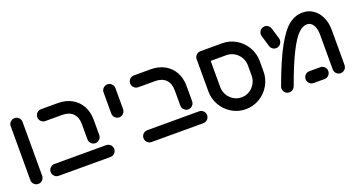

<svg xmlns="http://www.w3.org/2000/svg" viewBox="-39 -984 2686 1450"><g transform="rotate(-20 1303.5 -259.0)"><path d="M40 -42.6V-476.3Q40 -495.9 53.9 -509.8Q67.8 -523.7 87.4 -523.7Q100.4 -523.7 111.3 -517.4Q122.2 -511.1 128.7 -500.2Q135.2 -489.3 135.2 -476.3V-42.6Q135.2 -29.6 128.7 -18.7Q122.2 -7.8 111.3 -1.5Q100.4 4.8 87.4 4.8Q67.8 4.8 53.9 -9.1Q40 -23 40 -42.6Z M550.4 -184.4V-307Q550.4 -362.6 520.2 -393Q490 -423.3 434.8 -423.3H299.3Q286.3 -423.3 275.4 -429.6Q264.4 -435.9 258 -447Q251.5 -458.1 251.5 -471.1Q251.5 -484.1 258 -495Q264.4 -505.9 275.4 -512.2Q286.3 -518.5 299.3 -518.5H434.8Q497 -518.5 545 -492Q593 -465.6 619.3 -417.6Q645.6 -369.6 645.6 -307V-184.4Q645.6 -171.5 639.1 -160.6Q632.6 -149.6 621.7 -143.1Q610.7 -136.7 597.8 -136.7Q584.8 -136.7 573.9 -143.1Q563 -149.6 556.7 -160.6Q550.4 -171.5 550.4 -184.4ZM204.8 -47.8Q204.8 -60.7 211.3 -71.7Q217.8 -82.6 228.7 -88.9Q239.6 -95.2 252.6 -95.2H668.5Q681.5 -95.2 692.4 -88.9Q703.3 -82.6 709.8 -71.7Q716.3 -60.7 716.3 -47.8Q716.3 -34.8 709.8 -23.7Q703.3 -12.6 692.4 -6.3Q681.5 0 668.5 0H252.6Q239.6 0 228.7 -6.3Q217.8 -12.6 211.3 -23.7Q204.8 -34.8 204.8 -47.8Z M786.3 -306.3V-476.3Q786.3 -495.9 800.2 -509.8Q814.1 -523.7 833.7 -523.7Q846.7 -523.7 857.6 -517.4Q868.5 -511.1 875 -500.2Q881.5 -489.3 881.5 -476.3V-306.3Q881.5 -293.3 875 -282.4Q868.5 -271.5 857.6 -265Q846.7 -258.5 833.7 -258.5Q820.7 -258.5 809.8 -265Q798.9 -271.5 792.6 -282.4Q786.3 -293.3 786.3 -306.3Z M1296.7 -184.4V-307Q1296.7 -362.6 1266.5 -393Q1236.3 -423.3 1181.1 -423.3H1045.6Q1032.6 -423.3 1021.7 -429.6Q1010.7 -435.9 1004.3 -447Q997.8 -458.1 997.8 -471.1Q997.8 -484.1 1004.3 -495Q1010.7 -505.9 1021.7 -512.2Q1032.6 -518.5 1045.6 -518.5H1181.1Q1243.3 -518.5 1291.3 -492Q1339.3 -465.6 1365.6 -417.6Q1391.9 -369.6 1391.9 -307V-184.4Q1391.9 -171.5 1385.4 -160.6Q1378.9 -149.6 1368 -143.1Q1357 -136.7 1344.1 -136.7Q1331.1 -136.7 1320.2 -143.1Q1309.3 -149.6 1303 -160.6Q1296.7 -171.5 1296.7 -184.4ZM951.1 -47.8Q951.1 -60.7 957.6 -71.7Q964.1 -82.6 975 -88.9Q985.9 -95.2 998.9 -95.2H1414.8Q1427.8 -95.2 1438.7 -88.9Q1449.6 -82.6 1456.1 -71.7Q1462.6 -60.7 1462.6 -47.8Q1462.6 -34.8 1456.1 -23.7Q1449.6 -12.6 1438.7 -6.3Q1427.8 0 1414.8 0H998.9Q985.9 0 975 -6.3Q964.1 -12.6 957.6 -23.7Q951.1 -34.8 951.1 -47.8Z M1532.6 -213.3V-471.1Q1532.6 -490.7 1546.5 -504.6Q1560.4 -518.5 1580 -518.5H1754.4Q1814.8 -518.5 1865.6 -488.1Q1916.3 -457.8 1945.9 -406.3Q1975.6 -354.8 1975.6 -294.4V-213.3Q1975.6 -153 1945.9 -101.5Q1916.3 -50 1865.4 -19.6Q1814.4 10.7 1754.1 10.7Q1693.7 10.7 1642.8 -19.6Q1591.9 -50 1562.2 -101.5Q1532.6 -153 1532.6 -213.3ZM1754.1 -84.4Q1788.5 -84.4 1817.4 -101.9Q1846.3 -119.3 1863.3 -148.9Q1880.4 -178.5 1880.4 -213.3V-294.4Q1880.4 -329.6 1863.3 -359.1Q1846.3 -388.5 1817.4 -405.9Q1788.5 -423.3 1754.1 -423.3H1627.8V-213.3Q1627.8 -178.5 1644.8 -148.9Q1661.9 -119.3 1690.7 -101.9Q1719.6 -84.4 1754.1 -84.4Z M2058.5 -44.1Q2058.5 -53 2061.5 -60.4Q2129.3 -246.3 2185.6 -348.3Q2241.9 -450.4 2293 -489.8Q2344.1 -529.3 2403.3 -529.3Q2452.2 -529.3 2489.4 -502.8Q2526.7 -476.3 2546.9 -431.1Q2567 -385.9 2567 -331.5V-47.8Q2567 -34.8 2560.6 -23.7Q2554.1 -12.6 2543.1 -6.3Q2532.2 0 2519.3 0Q2499.6 0 2485.7 -13.9Q2471.9 -27.8 2471.9 -47.8V-331.5Q2471.9 -356.7 2464.6 -380.2Q2457.4 -403.7 2442 -418.9Q2426.7 -434.1 2403.3 -434.1Q2369.3 -434.1 2333.3 -398.5Q2297.4 -363 2252.4 -273.3Q2207.4 -183.7 2150.7 -27Q2145.6 -13.3 2133.3 -4.8Q2121.1 3.7 2105.9 3.7Q2092.2 3.7 2081.3 -3Q2070.4 -9.6 2064.4 -20.7Q2058.5 -31.9 2058.5 -44.1ZM2254.1 -47.8Q2254.1 -67.4 2268 -81.3Q2281.9 -95.2 2301.5 -95.2H2388.9Q2408.5 -95.2 2422.4 -81.3Q2436.3 -67.4 2436.3 -47.8Q2436.3 -27.8 2422.4 -13.9Q2408.5 0 2388.9 0H2301.5Q2281.9 0 2268 -13.9Q2254.1 -27.8 2254.1 -47.8ZM2079.6 -380 2053 -469.3Q2051.5 -474.1 2051.5 -480.4Q2051.5 -492.6 2057.4 -503.9Q2063.3 -515.2 2074.3 -522.2Q2085.2 -529.3 2098.9 -529.3Q2115.2 -529.3 2128.1 -519.1Q2141.1 -508.9 2145.2 -493.3L2171.9 -404.1Q2173 -399.3 2173 -393.3Q2173 -381.1 2167 -369.6Q2161.1 -358.1 2150.2 -351.1Q2139.3 -344.1 2125.6 -344.1Q2109.3 -344.1 2096.5 -354.3Q2083.7 -364.4 2079.6 -380Z"/></g></svg>

Font: 26F Galaxy Hebrew Extra Bold
Style: Regular
Weight: 800
Designer: C₂₉H₂₅N₃O₅
Version: Version 1.000